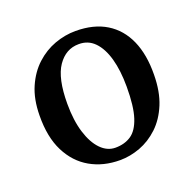

<svg xmlns="http://www.w3.org/2000/svg" viewBox="-89 -896 642 635"><g transform="rotate(-20 232.0 -579.0)"><path d="M231.5 -353Q172.5 -353 127 -379Q81.5 -405 55.8 -456Q30 -507 31 -583Q31.5 -640 49.8 -681.8Q68 -723.5 98 -751Q128 -778.5 164.5 -791.8Q201 -805 238 -805Q302 -805 345.8 -778.2Q389.5 -751.5 411.8 -701.2Q434 -651 433 -580.5Q432.5 -521 414.8 -478Q397 -435 367.5 -407.2Q338 -379.5 302.5 -366.2Q267 -353 231.5 -353ZM231 -397Q263.5 -397 286.5 -412.5Q309.5 -428 322 -466.5Q334.5 -505 334.5 -574Q334.5 -631 322.8 -673Q311 -715 288.5 -738Q266 -761 233 -760.5Q187.5 -760.5 159 -719Q130.5 -677.5 130.5 -587.5Q130.5 -529 143.8 -486.2Q157 -443.5 179.8 -420.2Q202.5 -397 231 -397Z"/></g></svg>

Font: Merriweather 36pt Medium
Style: Regular
Weight: 500
Version: Version 2.100